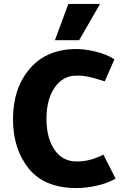

<svg xmlns="http://www.w3.org/2000/svg" viewBox="-20 -942 642 975"><path d="M327 -922H488L382 -738H259ZM368 -558Q300 -558 258 -498Q216 -438 216 -338Q216 -242 256.5 -182Q297 -122 369 -122Q409 -122 443 -132Q477 -142 505 -157L567 -35Q528 -12 473 0.5Q418 13 369 13Q206 13 126 -86Q46 -185 46 -337Q46 -494 131.5 -593.5Q217 -693 368 -693Q411 -693 465.5 -680Q520 -667 561 -641L512 -529Q461 -545 433 -551.5Q405 -558 368 -558Z"/></svg>

Font: Palanquin Dark SemiBold
Style: Regular
Weight: 600
Designer: Pria Ravichandran
Version: Version 1.001